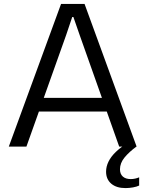

<svg xmlns="http://www.w3.org/2000/svg" viewBox="-20 -749 743 981"><path d="M25 0 292 -729H412L678 0H589L387 -570L355 -662H349L318 -570L115 0ZM169 -179 182 -249H521L534 -179ZM621 212Q575 212 548.5 189.5Q522 167 522 128Q522 102 534.5 76.5Q547 51 572 27Q597 3 631 -17H668L677 0Q640 27 616.5 55.5Q593 84 593 116Q593 140 607.5 153Q622 166 648 166Q659 166 670.5 163.5Q682 161 691 157V199Q679 205 659.5 208.5Q640 212 621 212Z"/></svg>

Font: Mona Sans ExtraLight
Style: Regular
Weight: 400
Version: Version 2.000